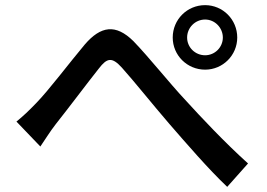

<svg xmlns="http://www.w3.org/2000/svg" viewBox="-20 -742 1040 747"><path d="M708 -596C708 -634 739 -666 778 -666C816 -666 847 -634 847 -596C847 -558 816 -527 778 -527C739 -527 708 -558 708 -596ZM652 -596C652 -527 708 -471 778 -471C847 -471 903 -527 903 -596C903 -666 847 -722 778 -722C708 -722 652 -666 652 -596ZM44 -269 137 -172C153 -195 175 -231 197 -259C244 -318 322 -422 365 -476C396 -516 415 -522 454 -479C500 -428 575 -334 638 -261C704 -185 791 -84 864 -15L945 -106C854 -188 762 -286 701 -353C639 -419 560 -519 499 -582C430 -650 372 -641 310 -569C251 -499 170 -391 120 -340C92 -311 70 -290 44 -269Z"/></svg>

Font: Noto Sans CJK JP Medium
Style: Regular
Weight: 500
Designer: Ryoko NISHIZUKA (kana & ideographs); Paul D. Hunt (Latin, Greek & Cyrillic); Wenlong ZHANG (bopomofo); Sandoll Communica
Foundry: Adobe Systems Incorporated
Version: Version 1.004;PS 1.004;hotconv 1.0.82;makeotf.lib2.5.63406